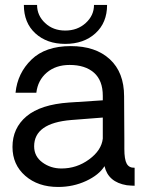

<svg xmlns="http://www.w3.org/2000/svg" viewBox="-20 -741 584 766"><path d="M240.2 -565.9Q167 -565.9 121.1 -607.9Q75.2 -649.9 75.2 -721.2H127.9Q127.9 -679.2 159.9 -649.2Q191.9 -619.1 240.2 -619.1Q289.1 -619.1 322 -649.2Q355 -679.2 355 -721.2H407.2Q407.2 -650.4 360.8 -608.2Q314.5 -565.9 240.2 -565.9ZM211.9 4.9Q131.8 4.9 80.8 -39.6Q29.8 -84 29.8 -154.8Q29.8 -230 85.9 -277.1Q142.1 -324.2 255.9 -332L390.1 -340.8V-358.9Q390.1 -419.9 355 -450.9Q319.8 -481.9 257.8 -481.9Q202.6 -481.9 166.7 -451.4Q130.9 -420.9 125 -371.1H42Q49.8 -449.2 105.5 -503.2Q161.1 -557.1 262.2 -557.1Q361.3 -557.1 418.2 -504.6Q475.1 -452.1 475.1 -356.9Q475.1 -316.9 475.6 -268.1Q476.1 -219.2 476.1 -185.1Q476.1 -150.9 476.1 -147Q476.1 -105 485.6 -87.9Q495.1 -70.8 517.1 -71.8V0Q505.9 0 485.8 -2Q411.6 -14.2 397 -78.1Q375 -43 323.5 -19Q272 4.9 211.9 4.9ZM225.1 -68.8Q286.1 -68.8 335.4 -105Q384.8 -141.1 390.1 -188V-272L264.2 -262.2Q116.2 -250 116.2 -157.2Q116.2 -117.2 149.2 -93Q182.1 -68.8 225.1 -68.8Z"/></svg>

Font: Oakes Grotesk
Style: Regular
Weight: 400
Designer: Samuel Oakes
Foundry: Samuel Oakes
Version: Version 1.0 | wf-rip DC20170320